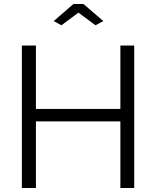

<svg xmlns="http://www.w3.org/2000/svg" viewBox="-20 -937 778 957"><path d="M248 -832 346 -917H396L495 -832L456 -811L371 -874L286 -811ZM649 -710V0H580V-332H159V0H89V-710H159V-394H580V-710Z"/></svg>

Font: IngvarSans
Style: Regular
Weight: 400
Version: Version 1.000